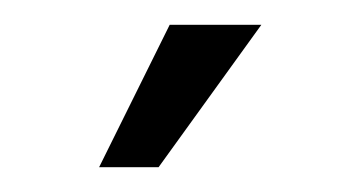

<svg xmlns="http://www.w3.org/2000/svg" viewBox="-20 -699 276 155"><path d="M117 -679 60 -564H108L191 -679H117Z"/></svg>

Font: Maven Pro
Style: Regular
Weight: 400
Designer: Joe Prince
Foundry: Joe Prince
Version: Version 1.003